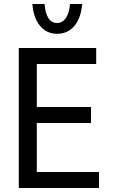

<svg xmlns="http://www.w3.org/2000/svg" viewBox="-20 -940 570 960"><path d="M74 -700H461V-620H164V-405H435V-325H164V-80H475V0H74ZM203 -920Q206 -874 222 -849.5Q238 -825 265 -825Q293 -825 310 -851Q327 -877 330 -920H391Q385 -850 352 -810.5Q319 -771 266 -771Q213 -771 180 -811Q147 -851 142 -920Z"/></svg>

Font: Moderustic
Style: Regular
Weight: 400
Designer: Tural Alisoy
Foundry: TAFT Foundry
Version: Version 2.120